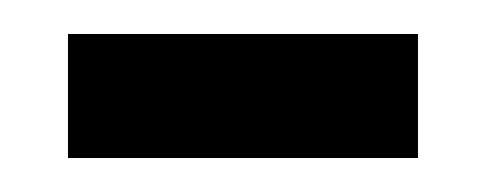

<svg xmlns="http://www.w3.org/2000/svg" viewBox="-20 -329 286 113"><path d="M20 -236H226V-309H20Z"/></svg>

Font: Noto Serif Bengali ExtraCondensed
Style: Regular
Weight: 400
Width: 2
Designer: Juan Bruce, Universal Thirst, Indian Type Foundry and the Monotype Design Team.
Foundry: Monotype Imaging Inc.
Version: Version 2.003